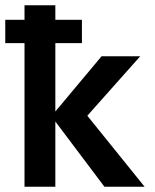

<svg xmlns="http://www.w3.org/2000/svg" viewBox="-20 -710 590 730"><path d="M377 0 190.4 -248V0H73.2V-545.9H0V-634.8H73.2V-689.9H190.4V-634.8H291.5V-545.9H190.4V-286.1L366.2 -496.1H513.2L312 -270L529.8 0Z"/></svg>

Font: Code New Roman
Style: Bold
Weight: 700
Monospace: yes
Designer: Sam Radian
Foundry: Code New Roman
Version: Version 1.508 October 19, 2014